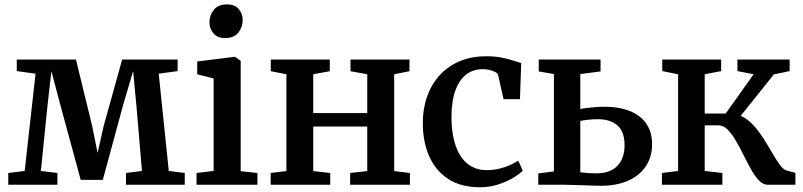

<svg xmlns="http://www.w3.org/2000/svg" viewBox="-20 -816 3546 848"><path d="M16.5 0V-52L89 -61L137 -490.5L54 -502V-553H315.5L387 -260L411 -140.5L438 -260L519.5 -553H764.5V-502L681 -490.5L725.5 -61L796 -52V0H536.5V-52L607 -61L582.5 -349L568 -502L523.5 -351L434 -21.5H336.5L246.5 -352.5L207 -502L190 -351.5L160.5 -61L233.5 -52V0Z M848 0V-52L923.5 -61V-469.5L851 -488V-544.5L1015.5 -565H1018.5L1043 -547V-60L1117 -52V0ZM974 -648Q940 -648 922.5 -668.8Q905 -689.5 905 -717Q905 -748.5 924.2 -772.5Q943.5 -796.5 982 -796.5H983Q1017 -796.5 1034.5 -776Q1052 -755.5 1052 -728Q1052 -696.5 1032.8 -672.2Q1013.5 -648 975 -648Z M1175.5 0V-52L1245 -60.5V-488L1176 -501.5V-553H1436.5V-501.5L1363.5 -488V-316.5H1602V-488L1528 -501.5V-553H1788.5V-501.5L1721 -488V-60.5L1790.5 -52V0H1526.5V-52L1602 -60.5V-257H1363.5V-60.5L1438.5 -52V0Z M2100 11Q2015 11 1959 -26Q1903 -63 1875.2 -127Q1847.5 -191 1847.5 -271Q1847 -334 1865.8 -388Q1884.5 -442 1920.5 -482.2Q1956.5 -522.5 2008.8 -545Q2061 -567.5 2128 -567.5Q2165 -567.5 2194.5 -561.8Q2224 -556 2245.8 -548.8Q2267.5 -541.5 2282 -537.5L2276.5 -378H2204L2180.5 -482.5Q2179 -491.5 2168 -497.5Q2157 -503.5 2142 -507Q2127 -510.5 2111.5 -510.5Q2071 -510.5 2040.2 -487.8Q2009.5 -465 1992 -418.5Q1974.5 -372 1974 -301Q1974 -241.5 1985.2 -196.8Q1996.5 -152 2017 -122.8Q2037.5 -93.5 2066 -79Q2094.5 -64.5 2127.5 -64.5Q2158 -64.5 2184.5 -70.8Q2211 -77 2232.5 -86.8Q2254 -96.5 2269 -106.5L2289 -62.5Q2273.5 -46.5 2244.8 -29.5Q2216 -12.5 2178.8 -0.8Q2141.5 11 2100 11Z M2357.5 0V-50L2426.5 -59V-489L2359.5 -500.5V-553H2632.5V-500.5L2543 -489V-335Q2556 -337.5 2573.2 -339.5Q2590.5 -341.5 2610 -343Q2629.5 -344.5 2649 -344.5Q2715.5 -344.5 2762.8 -325.2Q2810 -306 2835 -269.2Q2860 -232.5 2860 -179.5Q2860 -123 2832.5 -81.8Q2805 -40.5 2754.2 -18Q2703.5 4.5 2633.5 4.5Q2622 4.5 2600.5 3.8Q2579 3 2554.2 2.2Q2529.5 1.5 2507.5 0.8Q2485.5 0 2473 0ZM2612.5 -50.5Q2676 -50.5 2707.2 -84Q2738.5 -117.5 2738.5 -175Q2738.5 -234 2707.2 -261.8Q2676 -289.5 2620 -289.5Q2600 -289.5 2579 -287.2Q2558 -285 2543 -282V-55Q2556.5 -53 2574.8 -51.8Q2593 -50.5 2612.5 -50.5Z M2903.5 0V-52L2975 -61V-488L2905 -502V-553H3165V-502L3092.5 -488V-314.5H3185L3308.5 -488L3237 -502V-553H3467.5V-502L3398 -487.5L3251.5 -304.5Q3281.5 -291 3306.2 -264.2Q3331 -237.5 3351.8 -204.8Q3372.5 -172 3390.2 -141.2Q3408 -110.5 3423.5 -89Q3439 -67.5 3454 -63L3493 -52.5V0H3370.5Q3350 0 3332 -19Q3314 -38 3297.2 -67.8Q3280.5 -97.5 3264 -131.2Q3247.5 -165 3230 -194.8Q3212.5 -224.5 3193.8 -243.5Q3175 -262.5 3153 -262.5H3092.5V-61L3170.5 -52V0Z"/></svg>

Font: Merriweather 24pt SemiBold
Style: Regular
Weight: 600
Designer: Eben Sorkin
Foundry: Eben Sorkin
Version: Version 2.100